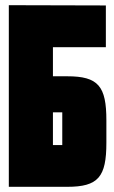

<svg xmlns="http://www.w3.org/2000/svg" viewBox="-20 -720 441 740"><path d="M239 0C359 0 390 -38 390 -170V-256C390 -388 359 -426 239 -426H184V-538H388V-699L14 -700V0ZM220 -287V-161H184V-287Z"/></svg>

Font: Queering Heavy
Style: Bold
Weight: 900
Designer: Adam Naccarato
Foundry: adamnac
Version: Version 2.000;hotconv 1.0.109;makeotfexe 2.5.65596